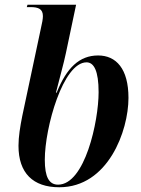

<svg xmlns="http://www.w3.org/2000/svg" viewBox="-20 -780 596 810"><path d="M230 10C436 10 522 -228 522 -367C522 -490 470 -546 394 -546C315 -546 261 -494 219 -389H216C228 -438 250 -516 258 -556L301 -760H96L93 -750H109C142 -750 161 -742 161 -712C161 -701 158 -683 152 -658L74 -291C65 -246 58 -203 58 -165C58 -50 119 10 230 10ZM225 -1C187 -1 169 -33 169 -106C169 -242 246 -517 345 -517C376 -517 396 -482 396 -391C396 -268 338 -1 225 -1Z"/></svg>

Font: Noto Serif Display SemiCondensed SemiBold
Style: Italic
Weight: 600
Width: 4
Italic angle: -12°
Designer: Monotype Design Team
Foundry: Monotype Imaging Inc.
Version: Version 2.009